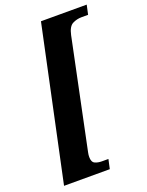

<svg xmlns="http://www.w3.org/2000/svg" viewBox="-163 -840 803 1049"><g transform="rotate(-20 238.5 -316.0)"><path d="M22 128 211 -760H477L465 -705H427Q399 -705 374.5 -692.5Q350 -680 340 -633L208 1Q205 15 205 27Q205 57 222 65Q239 73 262 73H300L288 128Z"/></g></svg>

Font: Noto Serif Tamil Condensed ExtraBold
Style: Italic
Weight: 800
Width: 3
Italic angle: -12°
Designer: Indian Type Foundry, Tom Grace, and the Monotype Design Team
Foundry: Monotype Imaging Inc.
Version: Version 2.003; ttfautohint (v1.8.4.7-5d5b)